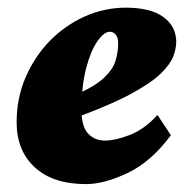

<svg xmlns="http://www.w3.org/2000/svg" viewBox="-20 -463 478 491"><path d="M200.2 7.8Q115.2 7.8 68.8 -35.2Q22.5 -78.1 22.5 -150.4Q22.5 -211.9 45.4 -265.1Q68.4 -318.4 107.4 -358.4Q146.5 -398.4 196.8 -420.9Q247.1 -443.4 301.8 -443.4Q365.2 -443.4 397.9 -419.4Q430.7 -395.5 430.7 -355.5Q430.7 -338.9 422.9 -318.4Q415 -297.9 390.1 -273.9Q365.2 -250 313.5 -222.2Q261.7 -194.3 173.8 -162.1V-220.7Q222.7 -242.2 245.6 -263.7Q268.6 -285.2 275.4 -307.6Q282.2 -330.1 282.2 -351.6Q282.2 -367.2 275.9 -374.5Q269.5 -381.8 260.7 -381.8Q246.1 -381.8 229 -357.4Q211.9 -333 200.2 -288.1Q188.5 -243.2 188.5 -181.6Q188.5 -139.6 205.1 -121.6Q221.7 -103.5 249 -103.5Q274.4 -103.5 311.5 -117.7Q348.6 -131.8 382.8 -168.9L417 -117.2Q366.2 -48.8 306.2 -20.5Q246.1 7.8 200.2 7.8Z"/></svg>

Font: Crimson Pro Black
Style: Italic
Weight: 900
Italic angle: -12°
Designer: Jacques Le Bailly
Foundry: Baron von Fonthausen
Version: Version 1.003